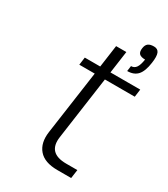

<svg xmlns="http://www.w3.org/2000/svg" viewBox="-175 -781 757 864"><g transform="rotate(30 204.0 -349.5)"><path d="M201.7 -133.8Q189 -44.9 286.1 -44.9H344.2L337.9 0H266.1Q199.2 0 169.4 -34.7Q139.6 -69.3 147.9 -128.9L194.8 -460H114.7L120.1 -500H200.2L216.3 -615.2H269.5L253.4 -500H408.2L402.8 -460H247.6ZM393.6 -630.9Q387.2 -584.5 368.7 -563.7Q350.1 -543 315.4 -543L319.3 -570.8Q335.9 -570.8 345.5 -584.5Q355 -598.1 359.4 -627.9Q337.4 -627.9 328.6 -637Q319.8 -646 322.8 -666Q325.2 -683.6 335.2 -691.4Q345.2 -699.2 365.2 -699.2Q385.3 -699.2 392.1 -683.1Q398.9 -667 393.6 -630.9Z"/></g></svg>

Font: Fivo Sans Light
Style: Regular
Weight: 300
Designer: Alexander Slobzheninov
Foundry: Alexander Slobzheninov
Version: 1.0